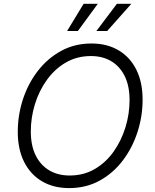

<svg xmlns="http://www.w3.org/2000/svg" viewBox="-20 -962 799 992"><path d="M336.9 9.8Q256.3 9.8 196.8 -25.4Q137.2 -60.5 104.5 -125.7Q71.8 -190.9 71.8 -280.8Q71.8 -366.2 98.1 -447.8Q124.5 -529.3 174.6 -594.5Q224.6 -659.7 294.9 -698.5Q365.2 -737.3 452.6 -737.3Q533.2 -737.3 592.5 -702.1Q651.9 -667 684.3 -602.1Q716.8 -537.1 716.8 -447.3Q716.8 -361.3 690.4 -279.8Q664.1 -198.2 614.5 -132.8Q564.9 -67.4 494.9 -28.8Q424.8 9.8 336.9 9.8ZM339.8 -55.2Q412.1 -55.2 469.5 -88.6Q526.9 -122.1 566.9 -178.5Q606.9 -234.9 628.2 -304.2Q649.4 -373.5 649.4 -444.8Q649.4 -517.6 624.5 -568.4Q599.6 -619.1 554.7 -645.8Q509.8 -672.4 450.2 -672.4Q377.4 -672.4 320.1 -638.9Q262.7 -605.5 222.2 -549.1Q181.6 -492.7 160.4 -423.6Q139.2 -354.5 139.2 -282.7Q139.2 -210.4 164.1 -159.7Q189 -108.9 234.1 -82Q279.3 -55.2 339.8 -55.2ZM382.3 -801.8H326.7L412.1 -942.4H485.4ZM533.7 -801.8H478L584 -942.4H658.7Z"/></svg>

Font: Inter Light
Style: Italic
Weight: 300
Italic angle: -9.3988°
Designer: Rasmus Andersson
Foundry: rsms
Version: Version 4.001;git-66647c0bb